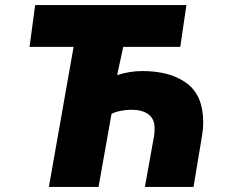

<svg xmlns="http://www.w3.org/2000/svg" viewBox="-20 -734 895 754"><path d="M269 -550H96L118 -714H712L688 -550H464L440 -439Q489 -455 539 -455Q649 -455 713.5 -407Q778 -359 778 -254Q778 -227 774 -205L740 0H549L585 -200Q587 -212 587 -231Q587 -267 563 -285Q539 -303 495 -303Q477 -303 455.5 -299Q434 -295 418 -287L367 0H172Z"/></svg>

Font: Nebula Sans Black
Style: Regular
Weight: 900
Italic angle: -9°
Designer: Paul D. Hunt for Adobe (as Source Sans)
Foundry: Nebula Entertainment & Broadcasting LLC
Version: Version 1.010